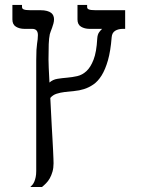

<svg xmlns="http://www.w3.org/2000/svg" viewBox="-20 -560 576 779"><path d="M374.5 -402.8Q375.5 -420.4 382.6 -429.7Q389.6 -439 394.5 -442.9H343.8Q323.2 -442.9 308.8 -451.7Q294.4 -460.4 294.4 -481V-540H333.5V-531.7Q333.5 -528.8 334.7 -526.4Q335.9 -523.9 339.6 -522.2Q343.3 -520.5 349.9 -519.5Q356.4 -518.6 367.2 -518.6H487.8V-442.9H478.5Q460 -442.9 447.3 -435.1Q434.6 -427.2 433.1 -409.2Q428.7 -353 418 -315.4Q407.2 -277.8 392.3 -253.9Q377.4 -230 358.9 -217.3Q340.3 -204.6 320.8 -198.5Q301.3 -192.4 281.2 -190.7Q261.2 -189 243.2 -186.8Q225.1 -184.6 209.7 -179.7Q194.3 -174.8 184.1 -162.6Q185.5 -134.8 187 -106Q188.5 -77.1 189.9 -49.6Q191.4 -22 192.9 3.2Q194.3 28.3 195.3 48.6Q196.3 68.8 196.8 83Q197.3 97.2 197.3 102.5Q197.3 121.6 192.9 136.7Q188.5 151.9 181.9 163.6Q175.3 175.3 166.7 183.8Q158.2 192.4 150.4 198.7H103Q107.4 194.8 111.8 189.5Q116.2 184.1 119.4 176.5Q122.6 168.9 124.8 158.4Q127 147.9 127 133.8V-315.4Q127 -341.8 127.9 -357.2Q128.9 -372.6 130.4 -382.8Q131.8 -393.1 132.8 -400.4Q133.8 -407.7 133.8 -417.5Q133.8 -442.9 110.8 -442.9H79.6Q59.1 -442.9 44.7 -451.7Q30.3 -460.4 30.3 -481V-540H69.3V-531.7Q69.3 -528.8 70.6 -526.4Q71.8 -523.9 75.4 -522.2Q79.1 -520.5 85.7 -519.5Q92.3 -518.6 103 -518.6H143.6Q159.7 -518.6 170.4 -515.6Q181.2 -512.7 187.5 -507.8Q193.8 -502.9 196.5 -496.1Q199.2 -489.3 199.2 -481.9Q199.2 -473.6 196.8 -464.6Q194.3 -455.6 191.4 -447.5Q188.5 -439.5 185.8 -432.6Q183.1 -425.8 182.1 -421.4Q178.7 -405.3 177.7 -380.9Q176.8 -356.4 176.8 -318.4Q176.8 -310.1 177.7 -285.2Q178.7 -260.3 180.7 -225.1Q194.3 -237.3 213.1 -240.2Q231.9 -243.2 252.4 -244.9Q272.9 -246.6 293.5 -251.2Q314 -255.9 330.8 -271.5Q347.7 -287.1 359.6 -317.9Q371.6 -348.6 374.5 -402.8Z"/></svg>

Font: Arian Grqi
Style: Regular
Weight: 400
Designer: Ruben Hakobyan (Tarumian)
Foundry: Ruben Hakobyan (Tarumian)
Version: Version 1.003